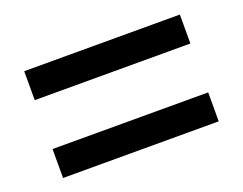

<svg xmlns="http://www.w3.org/2000/svg" viewBox="-65 -630 717 566"><g transform="rotate(-20 293.0 -346.5)"><path d="M48.8 -422.9V-513.7H537.1V-422.9ZM48.8 -178.7V-269.5H537.1V-178.7Z"/></g></svg>

Font: Caskaydia Cove
Style: Regular
Weight: 400
Monospace: yes
Designer: Aaron Bell
Foundry: Saja Typeworks
Version: Version 4.300; ttfautohint (v1.8.3)